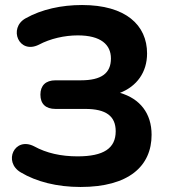

<svg xmlns="http://www.w3.org/2000/svg" viewBox="-20 -735 673 765"><path d="M301 10C493 10 584 -73 584 -198C584 -283 538 -342 458 -365C525 -391 566 -447 566 -522C566 -635 481 -715 307 -715C225 -715 146 -698 82 -662C12 -623 55 -517 135 -557C180 -581 237 -594 290 -594C382 -594 422 -557 422 -502C422 -443 384 -415 302 -415H201C162 -415 141 -394 141 -358C141 -321 162 -301 201 -301H320C403 -301 441 -272 441 -212C441 -144 393 -112 289 -112C223 -112 165 -125 116 -152C38 -192 -9 -90 63 -48C125 -11 207 10 301 10Z"/></svg>

Font: SN Pro
Style: Bold
Weight: 700
Designer: Tobias Whetton
Foundry: Supernotes
Version: Version 1.003;Glyphs 3.3 (3324)